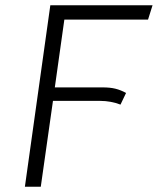

<svg xmlns="http://www.w3.org/2000/svg" viewBox="-20 -705 596 725"><path d="M223 -631 187 -375H368Q396 -375 416 -370Q436 -365 456 -354L435 -310Q398 -324 359 -324H180L134 0H74L170 -685H556L539 -631Z"/></svg>

Font: Fira Sans Light
Style: Italic
Weight: 300
Italic angle: -8°
Designer: bBox Type GmbH & Carrois Corporate GbR & Edenspiekermann AG
Foundry: bBox Type GmbH & Carrois Corporate GbR & Edenspiekermann AG
Version: Version 4.301